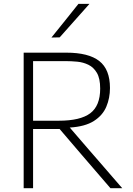

<svg xmlns="http://www.w3.org/2000/svg" viewBox="-20 -990 698 1010"><path d="M104.5 0V-713H328.5Q446 -713 502.2 -669Q558.5 -625 558.5 -527Q558.5 -474 539.2 -428.5Q520 -383 473.8 -353.5Q427.5 -324 347 -319L447.5 -202.5Q475.5 -170.5 507 -134Q538.5 -97.5 568.8 -62.5Q599 -27.5 623 0H561Q520.5 -47 483 -90.5Q445.5 -134 409 -176.5L293.5 -311.5H154V0ZM326 -668.5H154V-355H290Q402.5 -355 454.8 -394.2Q507 -433.5 507 -524Q507 -577 489.8 -606.5Q472.5 -636 445.2 -649.2Q418 -662.5 386.5 -665.5Q355 -668.5 326 -668.5ZM250.5 -792.5Q286.5 -837 322 -881.2Q357.5 -925.5 392.5 -969.5H450.5Q411 -925 372 -881.2Q333 -837.5 294 -793.5Z"/></svg>

Font: Commissioner ExtraLight
Style: Regular
Weight: 200
Designer: Kostas Bartsokas
Foundry: Kostas Bartsokas
Version: Version 1.000; ttfautohint (v1.8.3)